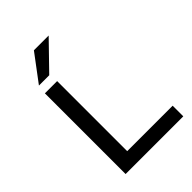

<svg xmlns="http://www.w3.org/2000/svg" viewBox="-265 -1063 1186 1186"><g transform="rotate(-45 328.0 -470.5)"><path d="M116 0V-705H223V-93H620V0ZM124 -765 256 -941H385L214 -765Z"/></g></svg>

Font: Nunito Sans 7pt SemiExpanded Medium
Style: Regular
Weight: 500
Width: 6
Designer: Vernon Adams
Foundry: Vernon Adams
Version: Version 3.101;gftools[0.9.27]